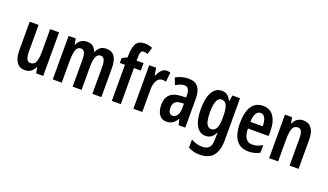

<svg xmlns="http://www.w3.org/2000/svg" viewBox="-87 -1387 3839 2249"><g transform="rotate(20 1832.5 -262.5)"><path d="M424 -543V0H336L323 -70H317Q280 10 198 10Q125 10 91.5 -43.5Q58 -97 58 -189V-543H169V-219Q169 -90 227 -90Q278 -90 295.5 -133.5Q313 -177 313 -262V-543Z M1015 -553Q1149 -553 1149 -360V0H1037V-331Q1037 -395 1022.5 -424.5Q1008 -454 978 -454Q936 -454 919 -411.5Q902 -369 902 -284V0H791V-332Q791 -396 776.5 -425Q762 -454 732 -454Q686 -454 670.5 -405Q655 -356 655 -268V0H543V-543H632L644 -472H651Q667 -512 698.5 -532.5Q730 -553 773 -553Q820 -553 847.5 -530Q875 -507 886 -472H894Q912 -513 941 -533Q970 -553 1015 -553Z M1477 -450H1391V0H1279V-450H1215V-510L1279 -544V-567Q1279 -666 1309 -715.5Q1339 -765 1413 -765Q1439 -765 1461 -760.5Q1483 -756 1510 -745L1484 -660Q1471 -664 1458.5 -667Q1446 -670 1434 -670Q1410 -670 1400.5 -648.5Q1391 -627 1391 -574V-543H1477Z M1765 -553Q1775 -553 1786 -551.5Q1797 -550 1810 -546L1798 -428Q1780 -435 1754 -435Q1709 -435 1684 -392Q1659 -349 1659 -279V0H1548V-543H1634L1649 -453H1656Q1672 -494 1699.5 -523.5Q1727 -553 1765 -553Z M2040 -553Q2118 -553 2156.5 -504.5Q2195 -456 2195 -362V0H2112L2094 -74H2092Q2069 -32 2038 -11Q2007 10 1962 10Q1918 10 1890.5 -13.5Q1863 -37 1850.5 -75.5Q1838 -114 1838 -157Q1838 -240 1884.5 -284.5Q1931 -329 2018 -332L2083 -335V-362Q2083 -463 2018 -463Q1973 -463 1911 -426L1878 -510Q1950 -553 2040 -553ZM2043 -256Q1951 -251 1951 -161Q1951 -80 2006 -80Q2041 -80 2062.5 -114Q2084 -148 2084 -207V-259Z M2451 -553Q2490 -553 2517.5 -534.5Q2545 -516 2567 -473H2574L2585 -543H2680V-15Q2680 107 2627 173.5Q2574 240 2457 240Q2416 240 2382 231.5Q2348 223 2316 205V104Q2389 143 2454 143Q2509 143 2538.5 115Q2568 87 2568 20V7Q2568 -9 2569 -31Q2570 -53 2572 -73H2568Q2546 -31 2517.5 -10.5Q2489 10 2447 10Q2374 10 2332.5 -62.5Q2291 -135 2291 -268Q2291 -406 2333.5 -479.5Q2376 -553 2451 -553ZM2482 -456Q2405 -456 2405 -267Q2405 -174 2424.5 -130.5Q2444 -87 2484 -87Q2568 -87 2568 -249V-276Q2568 -370 2547.5 -413Q2527 -456 2482 -456Z M2966 -552Q3055 -552 3100.5 -484.5Q3146 -417 3146 -309V-242H2888Q2890 -82 2997 -82Q3030 -82 3060 -91Q3090 -100 3123 -121V-26Q3062 10 2983 10Q2910 10 2865 -25Q2820 -60 2799 -122.5Q2778 -185 2778 -268Q2778 -406 2825.5 -479Q2873 -552 2966 -552ZM2967 -464Q2932 -464 2911.5 -430.5Q2891 -397 2888 -325H3042Q3042 -386 3023.5 -425Q3005 -464 2967 -464Z M3468 -553Q3535 -553 3571 -505Q3607 -457 3607 -362V0H3495V-333Q3495 -393 3482 -423.5Q3469 -454 3435 -454Q3389 -454 3370.5 -411.5Q3352 -369 3352 -269V0H3240V-543H3329L3341 -472H3348Q3384 -553 3468 -553Z"/></g></svg>

Font: Noto Sans Thai Looped ExtraCondensed SemiBold
Style: Regular
Weight: 600
Width: 2
Designer: Sasikarn Vongin, Ben Mitchell
Foundry: The Fontpad Ltd
Version: Version 1.001; ttfautohint (v1.8.4.7-5d5b)